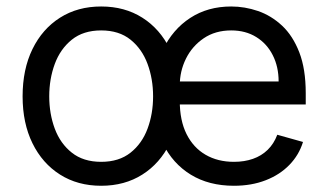

<svg xmlns="http://www.w3.org/2000/svg" viewBox="-20 -573 1030 604"><path d="M298.3 11.4Q224.4 11.4 168.9 -23.8Q113.3 -58.9 82.2 -122.2Q51.1 -185.4 51.1 -269.9Q51.1 -355.1 82.2 -418.7Q113.3 -482.2 168.9 -517.4Q224.4 -552.6 298.3 -552.6Q372.2 -552.6 427.7 -517.4Q483.3 -482.2 514.4 -418.7Q545.5 -355.1 545.5 -269.9Q545.5 -185.4 514.4 -122.2Q483.3 -58.9 427.7 -23.8Q372.2 11.4 298.3 11.4ZM298.3 -63.9Q354.4 -63.9 390.6 -92.7Q426.8 -121.4 444.2 -168.3Q461.6 -215.2 461.6 -269.9Q461.6 -324.6 444.2 -371.8Q426.8 -419 390.6 -448.2Q354.4 -477.3 298.3 -477.3Q242.2 -477.3 206 -448.2Q169.7 -419 152.3 -371.8Q134.9 -324.6 134.9 -269.9Q134.9 -215.2 152.3 -168.3Q169.7 -121.4 206 -92.7Q242.2 -63.9 298.3 -63.9ZM715.9 11.4Q637.1 11.4 580.1 -23.6Q523.1 -58.6 492.4 -121.6Q461.6 -184.7 461.6 -268.5Q461.6 -352.3 492.4 -416.4Q523.1 -480.5 578.3 -516.5Q633.5 -552.6 707.4 -552.6Q750 -552.6 791.5 -538.4Q833.1 -524.1 867.2 -492.4Q901.3 -460.6 921.5 -408.4Q941.8 -356.2 941.8 -279.8V-244.3H521.3V-316.8H856.5Q856.5 -362.9 838.2 -399.1Q820 -435.4 786.4 -456.3Q752.8 -477.3 707.4 -477.3Q657.3 -477.3 620.9 -452.6Q584.5 -427.9 565 -388.5Q545.5 -349.1 545.5 -304V-255.7Q545.5 -193.9 566.9 -151.1Q588.4 -108.3 626.8 -86.1Q665.1 -63.9 715.9 -63.9Q748.9 -63.9 775.7 -73.3Q802.6 -82.7 822.1 -101.7Q841.6 -120.7 852.3 -149.1L933.2 -126.4Q920.5 -85.2 890.3 -54.2Q860.1 -23.1 815.7 -5.9Q771.3 11.4 715.9 11.4Z"/></svg>

Font: InterMG
Style: Regular
Weight: 400
Designer: Rasmus Andersson
Foundry: rsms
Version: Version 3.019;December 26, 2023;FontCreator 15.0.0.2955 64-b